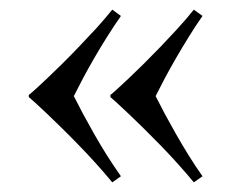

<svg xmlns="http://www.w3.org/2000/svg" viewBox="-20 -460 485 400"><path d="M40 -262.2Q43.9 -265.1 54 -274.2Q64 -283.2 77.9 -296.4Q91.8 -309.6 108.9 -326.4Q126 -343.3 144 -362.1Q162.1 -380.9 180.2 -400.6Q198.2 -420.4 213.9 -439.9L231.9 -426.8Q217.3 -405.8 203.1 -383.3Q189 -360.8 176.3 -338.9Q163.6 -316.9 152.8 -296.6Q142.1 -276.4 133.8 -259.8Q142.1 -243.2 152.8 -223.1Q163.6 -203.1 176 -181.2Q188.5 -159.2 202.6 -136.7Q216.8 -114.3 231.9 -92.8L213.9 -80.1Q198.2 -99.1 180.2 -119.1Q162.1 -139.2 144 -157.7Q126 -176.3 108.9 -193.1Q91.8 -210 77.9 -223.1Q64 -236.3 54 -245.4Q43.9 -254.4 40 -257.8ZM210 -262.2Q213.9 -265.1 223.9 -274.2Q233.9 -283.2 247.8 -296.4Q261.7 -309.6 278.8 -326.4Q295.9 -343.3 314 -362.1Q332 -380.9 350.1 -400.6Q368.2 -420.4 383.8 -439.9L401.9 -426.8Q387.2 -405.8 373.3 -383.3Q359.4 -360.8 346.7 -338.9Q334 -316.9 323.2 -296.6Q312.5 -276.4 304.2 -259.8Q312.5 -243.2 323.2 -223.1Q334 -203.1 346.4 -181.2Q358.9 -159.2 372.8 -136.7Q386.7 -114.3 401.9 -92.8L383.8 -80.1Q368.2 -99.1 350.1 -119.1Q332 -139.2 314 -157.7Q295.9 -176.3 278.8 -193.1Q261.7 -210 247.8 -223.1Q233.9 -236.3 223.9 -245.4Q213.9 -254.4 210 -257.8Z"/></svg>

Font: Marcellus SC
Style: Regular
Weight: 400
Designer: Astigmatic (AOETI)
Foundry: Astigmatic (AOETI)
Version: Version 1.001